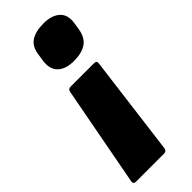

<svg xmlns="http://www.w3.org/2000/svg" viewBox="-224 -536 721 721"><g transform="rotate(-45 137.0 -175.0)"><path d="M220 -268Q233 -268 231 -254L180 144Q178 158 165 158H15Q2 158 4 144L79 -254Q81 -268 94 -268ZM191 -508Q233 -508 256 -487.5Q279 -467 273 -427L269 -401Q263 -361 238.5 -344Q214 -327 172 -327Q128 -327 106 -348.5Q84 -370 90 -411L94 -437Q99 -476 123.5 -492Q148 -508 191 -508Z"/></g></svg>

Font: Sofia Sans Semi Condensed Black
Style: Italic
Weight: 900
Italic angle: -9°
Version: Version 4.100